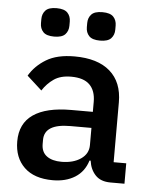

<svg xmlns="http://www.w3.org/2000/svg" viewBox="-53 -778 655 834"><g transform="rotate(5 274.5 -361.0)"><path d="M459 0Q416 0 393 -24.5Q370 -49 365 -87H360Q345 -38 305 -13Q265 12 208 12Q127 12 83.5 -30Q40 -72 40 -143Q40 -221 96.5 -260Q153 -299 262 -299H356V-343Q356 -391 330 -417Q304 -443 249 -443Q203 -443 174 -423Q145 -403 125 -372L60 -431Q86 -475 133 -503.5Q180 -532 256 -532Q357 -532 411 -485Q465 -438 465 -350V-89H520V0ZM239 -71Q290 -71 323 -93.5Q356 -116 356 -154V-229H264Q151 -229 151 -159V-141Q151 -106 174.5 -88.5Q198 -71 239 -71ZM160 -610Q126 -610 112 -625Q98 -640 98 -663V-681Q98 -704 112 -719Q126 -734 160 -734Q194 -734 208 -719Q222 -704 222 -681V-663Q222 -640 208 -625Q194 -610 160 -610ZM360 -610Q326 -610 312 -625Q298 -640 298 -663V-681Q298 -704 312 -719Q326 -734 360 -734Q394 -734 408 -719Q422 -704 422 -681V-663Q422 -640 408 -625Q394 -610 360 -610Z"/></g></svg>

Font: IBM Plex Sans Thai Medm
Style: Regular
Weight: 500
Designer: Mike Abbink, Paul van der Laan, Pieter van Rosmalen, Ben Mitchell, Mark Frömberg
Foundry: Bold Monday
Version: Version 1.2